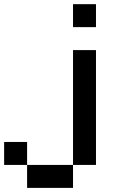

<svg xmlns="http://www.w3.org/2000/svg" viewBox="-20 -798 596 929"><path d="M333.3 111.1H111.1V0H333.3ZM444.4 0H333.3V-555.6H444.4ZM444.4 -666.7H333.3V-777.8H444.4ZM111.1 0H0V-111.1H111.1Z"/></svg>

Font: Pixeloid Sans
Style: Regular
Weight: 400
Designer: GGBotNet
Foundry: GGBotNet
Version: 0.5